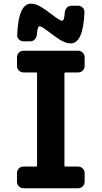

<svg xmlns="http://www.w3.org/2000/svg" viewBox="-20 -1000 540 1020"><path d="M105.5 -780.3Q90.8 -780.3 80.6 -790.5Q70.3 -800.8 71.3 -815.4Q78.1 -980.5 144.5 -980.5Q166 -980.5 189.9 -967.8Q213.9 -955.1 259.8 -919.9Q298.8 -889.6 309.6 -889.6Q321.3 -889.6 324.2 -933.6Q325.2 -948.2 335 -959Q344.7 -969.7 360.4 -969.7H394.5Q409.2 -969.7 419.4 -959.5Q429.7 -949.2 428.7 -934.6Q421.9 -769.5 355.5 -769.5Q334 -769.5 310.1 -782.2Q286.1 -794.9 240.2 -830.1Q201.2 -860.4 190.4 -860.4Q178.7 -860.4 175.8 -816.4Q174.8 -801.8 165 -791Q155.3 -780.3 139.6 -780.3ZM394.5 -730.5Q409.2 -730.5 419.4 -720.2Q429.7 -710 429.7 -695.3V-650.4Q429.7 -635.7 419.9 -625.5Q410.2 -615.2 394.5 -615.2H327.1Q322.3 -615.2 322.3 -610.4V-120.1Q322.3 -115.2 327.1 -115.2H394.5Q409.2 -115.2 419.4 -105Q429.7 -94.7 429.7 -80.1V-35.2Q429.7 -20.5 419.9 -10.3Q410.2 0 394.5 0H105.5Q90.8 0 80.6 -9.8Q70.3 -19.5 70.3 -35.2V-80.1Q70.3 -94.7 80.1 -105Q89.8 -115.2 105.5 -115.2H172.9Q176.8 -115.2 176.8 -120.1V-610.4Q176.8 -615.2 172.9 -615.2H105.5Q90.8 -615.2 80.6 -625Q70.3 -634.8 70.3 -650.4V-695.3Q70.3 -710 80.1 -720.2Q89.8 -730.5 105.5 -730.5Z"/></svg>

Font: Rounded-L Mgen+ 1m bold
Style: Bold
Weight: 700
Designer: [Source Han Sans]
Ryoko NISHIZUKA  (kana & ideographs); Paul D. Hunt (Latin, Greek & Cyrillic); Wenlong ZHANG  (bopomofo
Version: Version 1.059.20150602